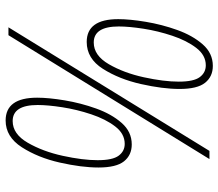

<svg xmlns="http://www.w3.org/2000/svg" viewBox="-67 -697 776 682"><g transform="rotate(-90 321.0 -356.0)"><path d="M149 -276Q194 -276 225.5 -312Q257 -348 276.5 -402.5Q296 -457 305.5 -514Q315 -571 315 -612Q315 -724 234 -724Q176 -724 139 -666.5Q102 -609 84.5 -531.5Q67 -454 67 -394Q67 -331 89 -303.5Q111 -276 149 -276ZM97 0H126L565 -714H537ZM151 -301Q125 -301 109 -322.5Q93 -344 93 -397Q93 -450 108.5 -521Q124 -592 155 -645.5Q186 -699 232 -699Q289 -699 289 -610Q289 -574 281 -522.5Q273 -471 256 -420Q239 -369 213 -335Q187 -301 151 -301ZM428 12Q473 12 504.5 -24Q536 -60 555.5 -114.5Q575 -169 584.5 -226Q594 -283 594 -324Q594 -436 513 -436Q454 -436 417.5 -378.5Q381 -321 363.5 -243.5Q346 -166 346 -106Q346 -43 368 -15.5Q390 12 428 12ZM430 -13Q404 -13 388 -34.5Q372 -56 372 -109Q372 -162 387.5 -233Q403 -304 434 -357.5Q465 -411 511 -411Q568 -411 568 -322Q568 -286 560 -234.5Q552 -183 535 -132Q518 -81 492 -47Q466 -13 430 -13Z"/></g></svg>

Font: Noto Sans UI SemiCondensed Thin
Style: Italic
Weight: 250
Width: 4
Italic angle: -12°
Designer: Monotype Design Team
Foundry: Monotype Imaging Inc.
Version: Version 1.901